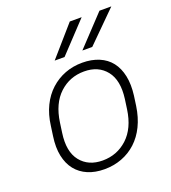

<svg xmlns="http://www.w3.org/2000/svg" viewBox="-131 -808 813 912"><g transform="rotate(-20 275.0 -352.0)"><path d="M242 6Q195 6 158.5 -9.5Q122 -25 98.5 -54.5Q75 -84 66 -127Q57 -170 65 -225L72 -275Q79 -330 100 -373Q121 -416 153.5 -445.5Q186 -475 226.5 -490.5Q267 -506 314 -506Q361 -506 398 -490.5Q435 -475 458 -445.5Q481 -416 490 -373Q499 -330 492 -275L485 -225Q477 -170 456 -127Q435 -84 403 -54.5Q371 -25 330 -9.5Q289 6 242 6ZM248 -36Q321 -36 373.5 -84.5Q426 -133 439 -225L446 -275Q458 -366 419 -415Q380 -464 308 -464Q235 -464 183 -415.5Q131 -367 118 -275L111 -225Q98 -134 137 -85Q176 -36 248 -36ZM326 -710H386L245 -560H195ZM476 -710H536L385 -560H335Z"/></g></svg>

Font: Retni Sans Light
Style: Italic
Weight: 300
Italic angle: -8°
Designer: Vitaly Kuzmin
Foundry: ParaType Ltd.
Version: Version 1.00;June 10, 2019;FontCreator 11.5.0.2425 64-bit; t